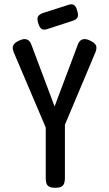

<svg xmlns="http://www.w3.org/2000/svg" viewBox="-20 -880 518 911"><path d="M408 -687Q430 -677 435.5 -664Q441 -651 432 -630L288 -288V-34Q288 -21 284.5 -10.5Q281 0 271.5 5.5Q262 11 242 11Q223 11 213 5.5Q203 0 200 -11Q197 -22 197 -36V-275L46 -630Q37 -651 42.5 -664Q48 -677 70 -687Q87 -695 98 -694.5Q109 -694 117 -687Q125 -680 130 -665L239 -375L348 -665Q353 -680 361 -687Q369 -694 380.5 -694.5Q392 -695 408 -687ZM201 -741Q186 -737 177 -743Q168 -749 162 -768Q155 -789 159.5 -800Q164 -811 183 -818L308 -858Q323 -862 332 -855.5Q341 -849 346 -830Q353 -809 348 -798Q343 -787 324 -781Z"/></svg>

Font: Fredoka Condensed
Style: Regular
Weight: 400
Width: 3
Designer: Ben Nathan
Foundry: Milena B. Brandão, Ben Nathan
Version: Version 2.001